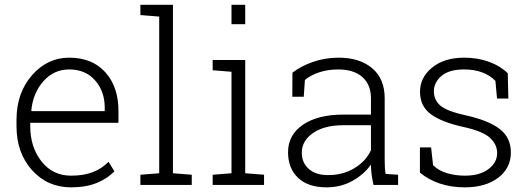

<svg xmlns="http://www.w3.org/2000/svg" viewBox="-20 -782 2240 812"><path d="M280.3 10.3Q180.7 10.3 115.2 -62.7Q49.8 -135.7 49.8 -248.5V-275.4Q49.8 -388.7 115 -463.4Q180.2 -538.1 272.5 -538.1Q369.6 -538.1 425.3 -476.6Q481 -415 481 -312.5V-262.7H107.9V-248.5Q107.9 -159.7 155.5 -99.4Q203.1 -39.1 280.3 -39.1Q334.5 -39.1 373 -54.2Q411.6 -69.3 439 -97.7L463.9 -57.6Q434.1 -26.4 388.7 -8.1Q343.3 10.3 280.3 10.3ZM272.5 -488.3Q208 -488.3 163.8 -438.7Q119.6 -389.2 112.3 -314.5L113.3 -312H422.9V-326.7Q422.9 -395.5 382.3 -441.9Q341.8 -488.3 272.5 -488.3Z M573.7 -718.3V-761.7H711.4V-49.3L791 -43V0H573.7V-43L653.3 -49.3V-711.9Z M879.4 -43 959 -49.3V-478.5L879.4 -484.9V-528.3H1017.1V-49.3L1096.7 -43V0H879.4ZM1017.1 -679.7H959V-761.7H1017.1Z M1559.6 0Q1553.7 -26.9 1551.3 -46.4Q1548.8 -65.9 1548.8 -85.9Q1519.5 -44.4 1470.7 -17.1Q1421.9 10.3 1360.8 10.3Q1283.2 10.3 1240.7 -29.8Q1198.2 -69.8 1198.2 -138.2Q1198.2 -211.4 1261.2 -254.4Q1324.2 -297.4 1432.1 -297.4H1548.8V-367.2Q1548.8 -423.8 1512.5 -456.1Q1476.1 -488.3 1410.6 -488.3Q1366.7 -488.3 1330.3 -476.3Q1293.9 -464.4 1269.5 -443.8L1264.6 -373H1216.3L1216.8 -474.6Q1253.4 -502.9 1304.4 -520.5Q1355.5 -538.1 1413.1 -538.1Q1500.5 -538.1 1553.7 -493.7Q1606.9 -449.2 1606.9 -366.2V-106.4Q1606.9 -90.3 1607.7 -75.4Q1608.4 -60.5 1610.8 -46.4L1663.6 -43V0ZM1367.2 -41.5Q1430.7 -41.5 1479 -70.8Q1527.3 -100.1 1548.8 -146.5V-252.4H1431.2Q1351.6 -252.4 1304 -219.5Q1256.3 -186.5 1256.3 -136.2Q1256.3 -93.8 1285.9 -67.6Q1315.4 -41.5 1367.2 -41.5Z M2129.9 -365.2H2082L2075.2 -439.9Q2053.2 -462.9 2019.8 -475.6Q1986.3 -488.3 1942.9 -488.3Q1878.9 -488.3 1846.9 -460.7Q1814.9 -433.1 1814.9 -396Q1814.9 -359.4 1842.5 -335.4Q1870.1 -311.5 1952.6 -293.5Q2046.9 -272.5 2093.8 -236.1Q2140.6 -199.7 2140.6 -137.2Q2140.6 -71.3 2087.2 -30.5Q2033.7 10.3 1945.8 10.3Q1887.2 10.3 1839.1 -6.1Q1791 -22.5 1755.9 -52.2V-158.7H1803.2L1811.5 -83.5Q1835 -60.1 1870.8 -49.6Q1906.7 -39.1 1945.8 -39.1Q2009.3 -39.1 2045.9 -66.9Q2082.5 -94.7 2082.5 -134.3Q2082.5 -171.4 2052 -199.2Q2021.5 -227.1 1941.9 -244.6Q1847.7 -265.1 1802 -299.1Q1756.3 -333 1756.3 -394Q1756.3 -454.6 1807.6 -496.3Q1858.9 -538.1 1942.9 -538.1Q2001 -538.1 2049.1 -520.3Q2097.2 -502.4 2127.4 -472.2Z"/></svg>

Font: TypoPRO Roboto Slab
Style: Light
Weight: 300
Designer: Google
Version: Version 1.100263; 2013; ttfautohint (v0.94.20-1c74) -l 8 -r 